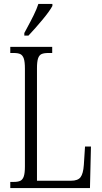

<svg xmlns="http://www.w3.org/2000/svg" viewBox="-20 -951 514 971"><path d="M32 -31H50Q72 -31 83.5 -37Q95 -43 100.5 -59.5Q106 -76 106 -109V-604Q106 -638 100.5 -654.5Q95 -671 83.5 -677Q72 -683 49 -683H32V-714H244V-683H225Q202 -683 190 -677.5Q178 -672 172.5 -655.5Q167 -639 167 -606V-37H339Q374 -37 387.5 -55Q401 -73 404 -117L410 -210H440L435 0H32ZM103 -784 118 -812Q135 -843 150.5 -874.5Q166 -906 174 -931H245V-921Q232 -896 195.5 -852Q159 -808 124 -771H103Z"/></svg>

Font: Noto Serif CondLight
Style: Regular
Weight: 300
Width: 3
Designer: Monotype Design Team
Foundry: Monotype Imaging Inc.
Version: Version 1.001